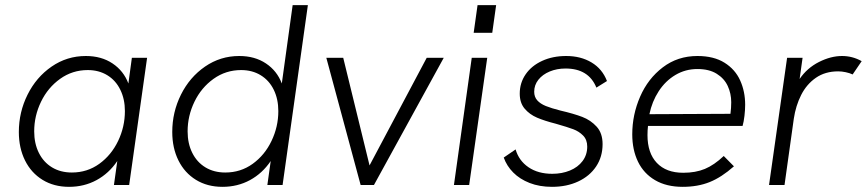

<svg xmlns="http://www.w3.org/2000/svg" viewBox="-20 -717 3359 744"><path d="M53 -205.5Q53 -282.5 86.8 -350.2Q120.5 -418 180 -459Q239.5 -500 312.5 -500Q373 -500 416 -471.2Q459 -442.5 477.5 -393.5L491 -493H550L480.5 0H421.5L434.5 -93Q402 -45 354 -19Q306 7 247.5 7Q189 7 145 -20Q101 -47 77 -95.2Q53 -143.5 53 -205.5ZM258.5 -48.5Q318 -48.5 364.8 -82.2Q411.5 -116 437.8 -171Q464 -226 464 -286.5Q464 -333 446.2 -369.2Q428.5 -405.5 395.8 -425.5Q363 -445.5 320 -445.5Q260.5 -445.5 213 -411.5Q165.5 -377.5 139 -322.8Q112.5 -268 112.5 -208Q112.5 -161 130.5 -124.8Q148.5 -88.5 181.5 -68.5Q214.5 -48.5 258.5 -48.5Z M647.5 -205.5Q647.5 -282.5 681.2 -350.2Q715 -418 774.5 -459Q834 -500 907 -500Q967.5 -500 1010.5 -471.2Q1053.5 -442.5 1072 -393.5L1114 -697H1173L1075 0H1016L1029 -93Q996.5 -45 948.5 -19Q900.5 7 842 7Q783.5 7 739.5 -20Q695.5 -47 671.5 -95.2Q647.5 -143.5 647.5 -205.5ZM853 -48.5Q912.5 -48.5 959.2 -82.2Q1006 -116 1032.2 -171Q1058.5 -226 1058.5 -286.5Q1058.5 -333 1040.8 -369.2Q1023 -405.5 990.2 -425.5Q957.5 -445.5 914.5 -445.5Q855 -445.5 807.5 -411.5Q760 -377.5 733.5 -322.8Q707 -268 707 -208Q707 -161 725 -124.8Q743 -88.5 776 -68.5Q809 -48.5 853 -48.5Z M1244.5 -493H1310L1412 -76L1633.5 -493H1699.5L1429 0H1377.5Z M1808 -493H1868L1798 0H1739ZM1830.5 -697H1902.5L1887.5 -590H1815.5Z M1932 -106.5 1978 -138Q1990.5 -94.5 2027.8 -69Q2065 -43.5 2120 -43.5Q2157.5 -43.5 2188.5 -56.2Q2219.5 -69 2237.5 -93Q2255.5 -117 2255.5 -149Q2255.5 -175.5 2239.5 -191.8Q2223.5 -208 2201.5 -216.2Q2179.5 -224.5 2134 -237.5Q2090.5 -248.5 2061.2 -261Q2032 -273.5 2013 -296Q1994 -318.5 1994 -354Q1994 -396 2017 -429.2Q2040 -462.5 2081 -481.2Q2122 -500 2174 -500Q2230.5 -500 2272.2 -475Q2314 -450 2332 -403L2291 -377.5Q2261 -451.5 2171.5 -451.5Q2138 -451.5 2110.2 -440Q2082.5 -428.5 2066.2 -408Q2050 -387.5 2050 -361.5Q2050 -341.5 2061.8 -328.2Q2073.5 -315 2095 -306.2Q2116.5 -297.5 2152 -288.5Q2203.5 -276.5 2236.2 -264Q2269 -251.5 2292 -226.2Q2315 -201 2315 -158.5Q2315 -109.5 2290 -72Q2265 -34.5 2220.5 -13.8Q2176 7 2119 7Q2070.5 7 2032.2 -8Q1994 -23 1968.8 -48.5Q1943.5 -74 1932 -106.5Z M2430 -196.5Q2430 -272.5 2460.5 -342.5Q2491 -412.5 2548.5 -456.2Q2606 -500 2682.5 -500Q2746 -500 2787.5 -474Q2829 -448 2848.2 -405.2Q2867.5 -362.5 2867.5 -311Q2867.5 -291.5 2864.8 -268Q2862 -244.5 2857.5 -229H2491Q2489 -212.5 2489 -193.5Q2489 -124 2525.2 -85.8Q2561.5 -47.5 2627.5 -47.5Q2675.5 -47.5 2711.5 -62.5Q2747.5 -77.5 2784.5 -112.5L2824 -72.5Q2776 -30 2730 -11.5Q2684 7 2625.5 7Q2562.5 7 2518.5 -18.8Q2474.5 -44.5 2452.2 -90.5Q2430 -136.5 2430 -196.5ZM2810.5 -276Q2813.5 -298.5 2813.5 -321Q2813.5 -354.5 2800 -383.8Q2786.5 -413 2757.2 -431.2Q2728 -449.5 2682.5 -449.5Q2636 -449.5 2597.2 -426.5Q2558.5 -403.5 2532.5 -363.5Q2506.5 -323.5 2496.5 -274.5Z M3030 -493H3090L3078.5 -411Q3107.5 -453.5 3153.5 -476.8Q3199.5 -500 3243 -500Q3283.5 -500 3319 -480L3284 -428.5Q3272.5 -434 3257.2 -437.2Q3242 -440.5 3228 -440.5Q3177.5 -440.5 3141.5 -415.5Q3105.5 -390.5 3084.5 -349Q3063.5 -307.5 3056 -257L3020 0H2960Z"/></svg>

Font: HK Grotesk Light
Style: Italic
Weight: 300
Italic angle: -16°
Designer: Alfredo Marco Pradil
Foundry: Hanken Design Co.
Version: Version 3.001